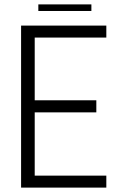

<svg xmlns="http://www.w3.org/2000/svg" viewBox="-20 -854 580 874"><path d="M464 -54.5V0H76V-737.5H464V-683H138V-397.5H418.5V-342.5H138V-54.5ZM154.5 -804V-834H396V-804Z"/></svg>

Font: Epilogue Light
Style: Regular
Weight: 300
Designer: Tyler Finck
Foundry: Etcetera Type Co
Version: Version 2.111; ttfautohint (v1.8.3)